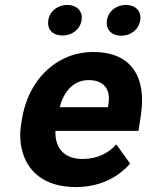

<svg xmlns="http://www.w3.org/2000/svg" viewBox="-20 -749 596 779"><path d="M66 -246C60 -211 61 -177 68 -146C88 -54 160 10 287 10C385 10 458 -29 508 -85L452 -163C419 -127 374 -104 315 -104C239 -104 202 -150 205 -218H542L551 -278C576 -434 515 -538 359 -538C321 -538 286 -531 254 -518C160 -479 89 -390 69 -265ZM176 -667C170 -628 195 -605 234 -605C272 -605 305 -629 311 -667C317 -704 291 -729 253 -729C215 -729 182 -705 176 -667ZM222 -314C238 -373 274 -424 340 -424C401 -424 430 -387 420 -326L418 -314ZM414 -667C408 -629 433 -604 472 -604C510 -604 543 -629 549 -667C555 -704 529 -729 491 -729C453 -729 420 -705 414 -667Z"/></svg>

Font: Asimov Pro
Style: BdObl
Weight: 700
Designer: Google
Version: Version 2.000980; 2014